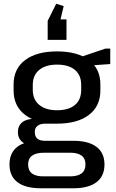

<svg xmlns="http://www.w3.org/2000/svg" viewBox="-20 -824 622 1031"><path d="M286 -160Q177 -160 115 -207Q53 -254 53 -338V-370Q53 -455 115 -501.5Q177 -548 286 -548Q396 -548 457.5 -501.5Q519 -455 519 -370V-338Q519 -254 457.5 -207Q396 -160 286 -160ZM199 187Q117 187 74 154.5Q31 122 31 59Q31 -3 73 -35.5Q115 -68 198 -68H374Q455 -68 498 -35.5Q541 -3 541 59Q541 122 498 154.5Q455 187 374 187ZM356 123Q439 123 439 59Q439 -4 356 -4H217Q131 -4 131 59Q131 125 217 123ZM166 -42Q124 -42 100 -61.5Q76 -81 76 -114Q76 -148 99 -167Q122 -186 166 -186H286V-160H223Q196 -160 181 -148Q166 -136 167 -114Q167 -91 180.5 -79.5Q194 -68 221 -68H286V-42ZM286 -232Q349 -232 382.5 -260.5Q416 -289 416 -341V-368Q416 -420 382.5 -448.5Q349 -477 286 -477Q225 -477 190.5 -448.5Q156 -420 156 -368V-341Q156 -290 190.5 -261Q225 -232 286 -232ZM401 -514 546 -563H572V-480L401 -468ZM236 -610V-712L282 -804L322 -791L290 -658L248 -720H337V-610Z"/></svg>

Font: Pathway Extreme Medium
Style: Regular
Weight: 500
Designer: Eduardo Rodriguez Tunni
Foundry: Eduardo Rodriguez Tunni
Version: Version 1.001;gftools[0.9.26]